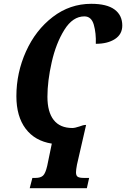

<svg xmlns="http://www.w3.org/2000/svg" viewBox="-20 -748 662 1008"><path d="M150 186H167Q193 186 206 174Q219 162 228 122L252 6Q163 -8 114.5 -72.5Q66 -137 66 -243Q66 -366 116.5 -478Q167 -590 257 -659Q347 -728 459 -728Q541 -728 581.5 -698Q622 -668 622 -614Q622 -568 583.5 -543Q545 -518 483 -518Q485 -574 472.5 -618Q460 -662 423 -662Q362 -662 318 -591.5Q274 -521 251.5 -421.5Q229 -322 229 -240Q229 -160 262 -118Q295 -76 360 -76Q373 -76 397 -84Q417 -92 429 -92H432L384 117Q379 144 379 157Q379 174 388 180Q397 186 419 186H448L436 240H136Z"/></svg>

Font: Noto Serif CondExtraBold
Style: Italic
Weight: 800
Width: 3
Italic angle: -12°
Designer: Monotype Design Team
Foundry: Monotype Imaging Inc.
Version: Version 1.001